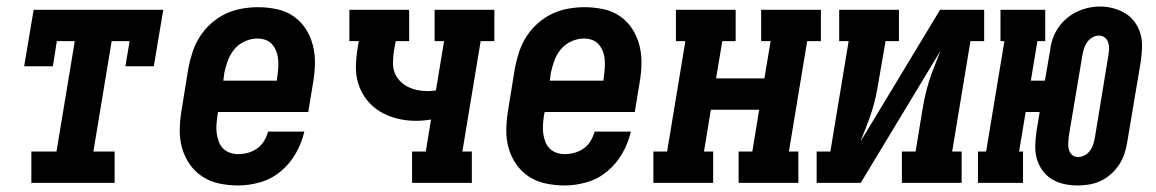

<svg xmlns="http://www.w3.org/2000/svg" viewBox="-20 -560 3540 588"><path d="M76 0V-96H153L209 -434H154L142 -357H54L83 -530H480L451 -357H364L377 -434H322L266 -96H331V0Z M709 8Q680 8 651.5 2Q623 -4 600 -19Q577 -34 561 -57Q545 -80 537.5 -107Q530 -134 530.5 -163.5Q531 -193 536 -222L557 -352Q562 -377 570 -401.5Q578 -426 592.5 -448.5Q607 -471 627.5 -489Q648 -507 671.5 -518Q695 -529 720.5 -533.5Q746 -538 770 -538Q799 -538 827.5 -532Q856 -526 878.5 -510.5Q901 -495 916 -472Q931 -449 938 -422Q945 -395 944.5 -366Q944 -337 939 -308L924 -217H648L646 -207Q644 -193 643 -179.5Q642 -166 643.5 -153Q645 -140 649.5 -127.5Q654 -115 662.5 -106Q671 -97 683.5 -92.5Q696 -88 709 -88Q724 -88 739 -92Q754 -96 767 -105Q780 -114 788.5 -128Q797 -142 801 -157H912Q904 -122 886 -90.5Q868 -59 840 -35.5Q812 -12 777.5 -2Q743 8 709 8ZM664 -313H828L829 -323Q831 -337 832 -350.5Q833 -364 832 -377Q831 -390 826.5 -402Q822 -414 814 -423.5Q806 -433 794 -437.5Q782 -442 768 -442Q749 -442 730 -433.5Q711 -425 698 -409.5Q685 -394 678 -375Q671 -356 667 -337Z M1242 0V-96H1284L1300 -194Q1288 -192 1276.5 -191Q1265 -190 1253 -190Q1224 -190 1196 -197Q1168 -204 1144.5 -218Q1121 -232 1103.5 -254Q1086 -276 1077.5 -303Q1069 -330 1070 -359.5Q1071 -389 1076 -418L1079 -434H1050V-530H1233V-434H1192L1186 -402Q1184 -386 1183.5 -369.5Q1183 -353 1188 -339Q1193 -325 1203.5 -313.5Q1214 -302 1227.5 -295Q1241 -288 1256.5 -284.5Q1272 -281 1288 -281Q1294 -281 1301 -281.5Q1308 -282 1315 -283L1340 -434H1311V-530H1494V-434H1452L1396 -96H1425V0Z M1709 8Q1680 8 1651.5 2Q1623 -4 1600 -19Q1577 -34 1561 -57Q1545 -80 1537.5 -107Q1530 -134 1530.5 -163.5Q1531 -193 1536 -222L1557 -352Q1562 -377 1570 -401.5Q1578 -426 1592.5 -448.5Q1607 -471 1627.5 -489Q1648 -507 1671.5 -518Q1695 -529 1720.5 -533.5Q1746 -538 1770 -538Q1799 -538 1827.5 -532Q1856 -526 1878.5 -510.5Q1901 -495 1916 -472Q1931 -449 1938 -422Q1945 -395 1944.5 -366Q1944 -337 1939 -308L1924 -217H1648L1646 -207Q1644 -193 1643 -179.5Q1642 -166 1643.5 -153Q1645 -140 1649.5 -127.5Q1654 -115 1662.5 -106Q1671 -97 1683.5 -92.5Q1696 -88 1709 -88Q1724 -88 1739 -92Q1754 -96 1767 -105Q1780 -114 1788.5 -128Q1797 -142 1801 -157H1912Q1904 -122 1886 -90.5Q1868 -59 1840 -35.5Q1812 -12 1777.5 -2Q1743 8 1709 8ZM1664 -313H1828L1829 -323Q1831 -337 1832 -350.5Q1833 -364 1832 -377Q1831 -390 1826.5 -402Q1822 -414 1814 -423.5Q1806 -433 1794 -437.5Q1782 -442 1768 -442Q1749 -442 1730 -433.5Q1711 -425 1698 -409.5Q1685 -394 1678 -375Q1671 -356 1667 -337Z M1981 0V-96H2023L2079 -434H2050V-530H2233V-434H2192L2173 -320H2321L2340 -434H2311V-530H2494V-434H2452L2396 -96H2425V0H2242V-96H2284L2305 -224H2157L2136 -96H2164V0Z M2481 0V-96H2523L2579 -434H2550V-530H2733V-434H2692L2672 -318Q2668 -293 2663 -269Q2658 -245 2650.5 -221Q2643 -197 2633.5 -173.5Q2624 -150 2615 -126L2859 -530H2994V-434H2952L2896 -96H2925V0H2742V-96H2784L2803 -212Q2807 -237 2812 -261Q2817 -285 2824.5 -309Q2832 -333 2841.5 -356.5Q2851 -380 2860 -404L2616 0Z M3280 8Q3259 8 3238.5 3.5Q3218 -1 3201 -11.5Q3184 -22 3172.5 -38Q3161 -54 3155.5 -73Q3150 -92 3150.5 -113.5Q3151 -135 3154 -156L3164 -217H3121L3101 -96H3113V0H2975V-96H3000L3056 -434H3044V-530H3181V-434H3157L3137 -313H3180L3196 -406Q3198 -424 3204 -441.5Q3210 -459 3220.5 -474.5Q3231 -490 3246 -503Q3261 -516 3278 -524Q3295 -532 3313 -536Q3331 -540 3349 -540Q3370 -540 3390 -534.5Q3410 -529 3426.5 -519Q3443 -509 3455 -492.5Q3467 -476 3472.5 -457Q3478 -438 3477.5 -416.5Q3477 -395 3474 -374L3432 -124Q3429 -106 3423.5 -89Q3418 -72 3407.5 -56Q3397 -40 3382.5 -27Q3368 -14 3351 -6Q3334 2 3315.5 5Q3297 8 3280 8ZM3281 -79Q3292 -79 3302 -84.5Q3312 -90 3318.5 -99Q3325 -108 3328 -118Q3331 -128 3333 -138L3374 -388Q3376 -399 3376.5 -409.5Q3377 -420 3374 -429.5Q3371 -439 3363.5 -445Q3356 -451 3345 -451Q3335 -451 3325.5 -445.5Q3316 -440 3309.5 -431Q3303 -422 3300 -412Q3297 -402 3295 -392L3253 -142Q3252 -131 3251.5 -121Q3251 -111 3253.5 -101.5Q3256 -92 3263.5 -85.5Q3271 -79 3281 -79Z"/></svg>

Font: Iosevka Curly Slab Oblique
Style: Bold
Weight: 700
Italic angle: -9°
Monospace: yes
Designer: Belleve Invis
Foundry: Belleve Invis
Version: Version 11.1.0; ttfautohint (v1.8.3)